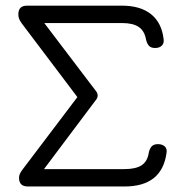

<svg xmlns="http://www.w3.org/2000/svg" viewBox="-20 -676 671 696"><path d="M81 0Q49 0 49 -31.5Q49 -39 52.2 -46.2Q55.5 -53.5 62.5 -62.5L260.5 -324L59 -591Q52 -600.5 49.2 -608Q46.5 -615.5 46.5 -624Q46.5 -655.5 78 -655.5H422Q488.5 -655.5 527.2 -624.8Q566 -594 573 -535Q575.5 -519.5 566.8 -510.8Q558 -502 542.5 -502Q527.5 -502 520.2 -509.8Q513 -517.5 509.5 -532Q504 -564 483 -578.2Q462 -592.5 422 -592.5H140.5L311 -368Q323.5 -352 328.8 -344.8Q334 -337.5 334 -330Q334 -322.5 329.5 -316Q325 -309.5 314 -295.5L139.5 -63H431.5Q472.5 -63 493.8 -77.2Q515 -91.5 519.5 -123.5Q523 -138.5 530.5 -146Q538 -153.5 552.5 -153.5Q568.5 -153.5 577.5 -145Q586.5 -136.5 583.5 -120.5Q566.5 0 431.5 0Z"/></svg>

Font: Jura Light Medium
Style: Regular
Weight: 500
Version: Version 5.106